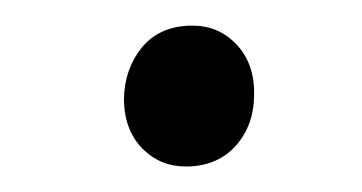

<svg xmlns="http://www.w3.org/2000/svg" viewBox="-20 -431 281 149"><path d="M76.2 -354.5Q76.7 -377.4 89.8 -393.8Q103 -410.2 127 -411.1Q128.4 -411.1 129.4 -411.1Q149.4 -411.1 163.1 -397Q177.7 -381.8 177.2 -357.4Q177.2 -334.5 163.6 -318.6Q149.9 -302.7 126.5 -301.8Q125 -301.8 124 -301.8Q104.5 -301.8 90.8 -315.4Q76.2 -330.1 76.2 -354.5Z"/></svg>

Font: MAUL Condensed Italic
Style: Condenced Regular Italic
Weight: 400
Italic angle: -12°
Designer: MAUL
Version: Version 1.0; 2020; ttfautohint (v1.8.3)